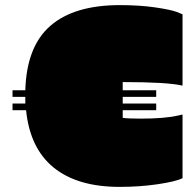

<svg xmlns="http://www.w3.org/2000/svg" viewBox="-20 -721 762 751"><path d="M460 -400V-368H591V-342H460V-316H591V-290H460V-260Q480 -257 530 -257Q624 -257 676 -269L694 -273V-24Q668 -11 597.5 -0.5Q527 10 448 10Q283 10 190 -65.5Q97 -141 82 -290H29V-316H79V-342H29V-368H79Q84 -539 177 -620Q270 -701 449 -701Q526 -701 587.5 -692Q649 -683 672 -674L694 -665V-386Q635 -400 460 -400Z"/></svg>

Font: Erica One
Style: Regular
Weight: 400
Designer: Miguel Hernandez
Foundry: Miguel Hernandez
Version: Version 1.003